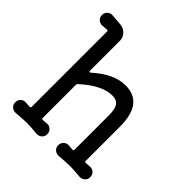

<svg xmlns="http://www.w3.org/2000/svg" viewBox="-201 -893 1068 1068"><g transform="rotate(45 332.5 -359.5)"><path d="M586 -58Q604 -60 617 -48Q630 -36 630 -17Q630 1 617 12.5Q604 24 586 23Q555 20 537 19Q519 18 504 18Q485 18 468.5 19.5Q452 21 422 23Q404 24 391 12.5Q378 1 378 -17Q378 -36 391 -48Q404 -60 422 -58L451 -56H453Q460 -56 460 -64V-335Q460 -384 445 -405Q430 -426 396 -426Q315 -426 215 -335Q210 -330 210 -323V-64Q210 -55 219 -56L248 -58Q266 -60 279 -48Q292 -36 292 -17Q292 1 279 12.5Q266 24 248 23Q217 20 199.5 19Q182 18 166 18Q148 18 131 19.5Q114 21 84 23Q66 24 53 12.5Q40 1 40 -17Q40 -36 53 -48Q66 -60 84 -58L114 -56Q123 -56 123 -64V-656Q123 -664 116 -664Q106 -664 97 -662.5Q88 -661 78 -661Q62 -661 50 -672.5Q38 -684 38 -702Q38 -720 51 -732Q64 -744 82 -742Q96 -741 112 -739.5Q128 -738 144 -737Q171 -736 190.5 -717Q210 -698 210 -671V-436Q210 -430 213.5 -428.5Q217 -427 221 -431Q318 -518 408 -518Q548 -518 548 -334V-64Q548 -55 557 -56Z"/></g></svg>

Font: Kiwi Maru Medium
Style: Regular
Weight: 500
Designer: Hiroki-Chan
Version: Version 1.100